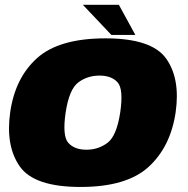

<svg xmlns="http://www.w3.org/2000/svg" viewBox="-20 -756 766 781"><path d="M307.5 4.5Q495.5 4.5 584.8 -77.5Q674 -159.5 694.5 -299.5Q714 -436.5 655.5 -518.2Q597 -600 409 -600Q220.5 -600 131 -519.8Q41.5 -439.5 21.5 -299.5Q2 -162.5 60.5 -79Q119 4.5 307.5 4.5ZM331.5 -147Q283 -147 258 -174.8Q233 -202.5 247 -298.5Q261.5 -393.5 298.8 -421Q336 -448.5 384.5 -448.5Q433.5 -448.5 458.2 -421.2Q483 -394 469 -298.5Q454.5 -203 417.2 -175Q380 -147 331.5 -147ZM433 -614H530.5L463.5 -736.5H317Z"/></svg>

Font: Anybody Black
Style: Italic
Weight: 900
Italic angle: -10°
Designer: Tyler Finck
Foundry: Etcetera Type Company
Version: Version 1.113;gftools[0.9.25]